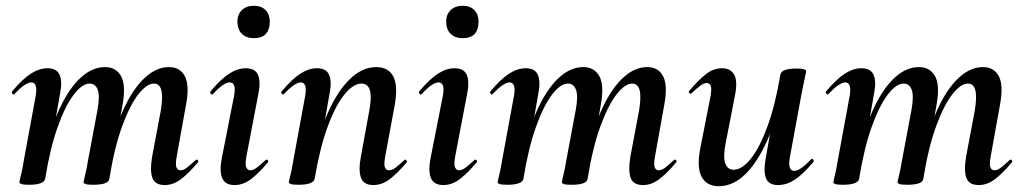

<svg xmlns="http://www.w3.org/2000/svg" viewBox="-20 -631 3540 664"><path d="M550 9Q516 9 507 -16Q498 -41 506 -89L536 -248Q544 -296 538 -319Q532 -342 512 -342Q488 -342 459 -305.5Q430 -269 403 -196Q376 -123 358 -12L340 -13Q360 -135 394 -221.5Q428 -308 472 -353.5Q516 -399 564 -399Q603 -399 619.5 -367Q636 -335 623 -267L591 -89Q586 -61 590.5 -51.5Q595 -42 604 -42Q615 -42 627.5 -52Q640 -62 656 -77Q660 -81 664 -77Q668 -73 664 -69Q633 -32 606 -11.5Q579 9 550 9ZM80 8Q61 8 54 5.5Q47 3 47 0Q47 -4 52.5 -26Q58 -48 62 -74L103 -297Q112 -346 88 -346Q78 -346 63.5 -336Q49 -326 30 -306Q27 -302 23 -306.5Q19 -311 22 -315Q58 -358 87 -376.5Q116 -395 144 -395Q176 -395 186 -372.5Q196 -350 188 -309L136 -12Q131 8 80 8ZM302 8Q283 8 276 5.5Q269 3 269 0Q269 -4 274.5 -26Q280 -48 284 -74L317 -250Q326 -299 318 -320.5Q310 -342 290 -342Q264 -342 234.5 -303Q205 -264 179 -190.5Q153 -117 136 -12L118 -13Q137 -132 170.5 -218.5Q204 -305 248.5 -352Q293 -399 343 -399Q381 -399 398.5 -368Q416 -337 404 -269L358 -12Q355 8 302 8Z M791 9Q758 9 748 -16Q738 -41 748 -89L789 -297Q799 -346 774 -346Q764 -346 749.5 -336Q735 -326 717 -306Q713 -302 709 -306.5Q705 -311 708 -315Q744 -358 773 -376.5Q802 -395 830 -395Q862 -395 872 -372.5Q882 -350 874 -309L832 -89Q827 -61 832 -51.5Q837 -42 845 -42Q856 -42 869 -52Q882 -62 898 -77Q902 -81 906 -77Q910 -73 906 -69Q875 -32 848 -11.5Q821 9 791 9ZM858 -499Q832 -499 816.5 -514Q801 -529 801 -557Q801 -581 816.5 -596Q832 -611 858 -611Q884 -611 898.5 -596Q913 -581 913 -557Q913 -499 858 -499Z M1271 9Q1238 9 1228.5 -16Q1219 -41 1228 -89L1257 -248Q1275 -342 1230 -342Q1202 -342 1171 -304Q1140 -266 1113 -192.5Q1086 -119 1068 -12L1050 -13Q1070 -132 1104.5 -218.5Q1139 -305 1184.5 -352Q1230 -399 1281 -399Q1323 -399 1340 -367Q1357 -335 1345 -267L1312 -89Q1307 -61 1311.5 -51.5Q1316 -42 1325 -42Q1336 -42 1349 -52Q1362 -62 1378 -77Q1381 -81 1385 -77Q1389 -73 1386 -69Q1355 -32 1328 -11.5Q1301 9 1271 9ZM1012 8Q993 8 986 5.5Q979 3 979 0Q979 -4 984.5 -26Q990 -48 994 -74L1035 -297Q1044 -346 1020 -346Q1010 -346 995.5 -336Q981 -326 962 -306Q959 -302 955 -306.5Q951 -311 954 -315Q990 -358 1019 -376.5Q1048 -395 1076 -395Q1108 -395 1118 -372.5Q1128 -350 1120 -309L1068 -12Q1063 8 1012 8Z M1513 9Q1480 9 1470 -16Q1460 -41 1470 -89L1511 -297Q1521 -346 1496 -346Q1486 -346 1471.5 -336Q1457 -326 1439 -306Q1435 -302 1431 -306.5Q1427 -311 1430 -315Q1466 -358 1495 -376.5Q1524 -395 1552 -395Q1584 -395 1594 -372.5Q1604 -350 1596 -309L1554 -89Q1549 -61 1554 -51.5Q1559 -42 1567 -42Q1578 -42 1591 -52Q1604 -62 1620 -77Q1624 -81 1628 -77Q1632 -73 1628 -69Q1597 -32 1570 -11.5Q1543 9 1513 9ZM1580 -499Q1554 -499 1538.5 -514Q1523 -529 1523 -557Q1523 -581 1538.5 -596Q1554 -611 1580 -611Q1606 -611 1620.5 -596Q1635 -581 1635 -557Q1635 -499 1580 -499Z M2204 9Q2170 9 2161 -16Q2152 -41 2160 -89L2190 -248Q2198 -296 2192 -319Q2186 -342 2166 -342Q2142 -342 2113 -305.5Q2084 -269 2057 -196Q2030 -123 2012 -12L1994 -13Q2014 -135 2048 -221.5Q2082 -308 2126 -353.5Q2170 -399 2218 -399Q2257 -399 2273.5 -367Q2290 -335 2277 -267L2245 -89Q2240 -61 2244.5 -51.5Q2249 -42 2258 -42Q2269 -42 2281.5 -52Q2294 -62 2310 -77Q2314 -81 2318 -77Q2322 -73 2318 -69Q2287 -32 2260 -11.5Q2233 9 2204 9ZM1734 8Q1715 8 1708 5.5Q1701 3 1701 0Q1701 -4 1706.5 -26Q1712 -48 1716 -74L1757 -297Q1766 -346 1742 -346Q1732 -346 1717.5 -336Q1703 -326 1684 -306Q1681 -302 1677 -306.5Q1673 -311 1676 -315Q1712 -358 1741 -376.5Q1770 -395 1798 -395Q1830 -395 1840 -372.5Q1850 -350 1842 -309L1790 -12Q1785 8 1734 8ZM1956 8Q1937 8 1930 5.5Q1923 3 1923 0Q1923 -4 1928.5 -26Q1934 -48 1938 -74L1971 -250Q1980 -299 1972 -320.5Q1964 -342 1944 -342Q1918 -342 1888.5 -303Q1859 -264 1833 -190.5Q1807 -117 1790 -12L1772 -13Q1791 -132 1824.5 -218.5Q1858 -305 1902.5 -352Q1947 -399 1997 -399Q2035 -399 2052.5 -368Q2070 -337 2058 -269L2012 -12Q2009 8 1956 8Z M2466 13Q2424 13 2406.5 -19.5Q2389 -52 2402 -119L2437 -297Q2442 -326 2437.5 -335Q2433 -344 2424 -344Q2414 -344 2401 -334Q2388 -324 2372 -309Q2368 -305 2364 -309Q2360 -313 2364 -317Q2396 -355 2422 -375Q2448 -395 2477 -395Q2507 -395 2519.5 -372Q2532 -349 2521 -297L2490 -138Q2480 -90 2488 -67Q2496 -44 2517 -44Q2546 -44 2576.5 -82Q2607 -120 2634 -193.5Q2661 -267 2679 -374L2697 -373Q2678 -255 2643 -168Q2608 -81 2563 -34Q2518 13 2466 13ZM2671 9Q2639 9 2629.5 -13.5Q2620 -36 2627 -77L2679 -374Q2684 -394 2735 -394Q2755 -394 2761.5 -391Q2768 -388 2768 -386Q2768 -382 2763 -360Q2758 -338 2753 -312L2712 -89Q2703 -40 2727 -40Q2737 -40 2751.5 -50Q2766 -60 2785 -80Q2788 -84 2792 -79.5Q2796 -75 2793 -71Q2757 -28 2728.5 -9.5Q2700 9 2671 9Z M3365 9Q3331 9 3322 -16Q3313 -41 3321 -89L3351 -248Q3359 -296 3353 -319Q3347 -342 3327 -342Q3303 -342 3274 -305.5Q3245 -269 3218 -196Q3191 -123 3173 -12L3155 -13Q3175 -135 3209 -221.5Q3243 -308 3287 -353.5Q3331 -399 3379 -399Q3418 -399 3434.5 -367Q3451 -335 3438 -267L3406 -89Q3401 -61 3405.5 -51.5Q3410 -42 3419 -42Q3430 -42 3442.5 -52Q3455 -62 3471 -77Q3475 -81 3479 -77Q3483 -73 3479 -69Q3448 -32 3421 -11.5Q3394 9 3365 9ZM2895 8Q2876 8 2869 5.5Q2862 3 2862 0Q2862 -4 2867.5 -26Q2873 -48 2877 -74L2918 -297Q2927 -346 2903 -346Q2893 -346 2878.5 -336Q2864 -326 2845 -306Q2842 -302 2838 -306.5Q2834 -311 2837 -315Q2873 -358 2902 -376.5Q2931 -395 2959 -395Q2991 -395 3001 -372.5Q3011 -350 3003 -309L2951 -12Q2946 8 2895 8ZM3117 8Q3098 8 3091 5.5Q3084 3 3084 0Q3084 -4 3089.5 -26Q3095 -48 3099 -74L3132 -250Q3141 -299 3133 -320.5Q3125 -342 3105 -342Q3079 -342 3049.5 -303Q3020 -264 2994 -190.5Q2968 -117 2951 -12L2933 -13Q2952 -132 2985.5 -218.5Q3019 -305 3063.5 -352Q3108 -399 3158 -399Q3196 -399 3213.5 -368Q3231 -337 3219 -269L3173 -12Q3170 8 3117 8Z"/></svg>

Font: Cormorant Light
Style: Bold Italic
Weight: 700
Italic angle: -10°
Version: Version 4.000